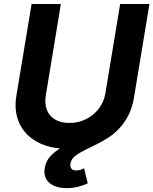

<svg xmlns="http://www.w3.org/2000/svg" viewBox="-20 -748 781 978"><path d="M326.9 10.1Q234.7 10.1 170.9 -24.3Q107.1 -58.7 78.8 -119.9Q50.4 -181 63.4 -260.2L140.9 -727.5H290.1L213.4 -262.8Q206.4 -220.1 218.8 -188.4Q231.3 -156.6 260.5 -139.2Q289.8 -121.7 332.9 -121.7Q380.3 -121.7 419.4 -141.7Q458.4 -161.6 484.1 -195.7Q509.8 -229.9 516.8 -272.5L592 -727.5H741.2L662.4 -250.4Q649.4 -171 603.3 -112.4Q557.1 -53.7 486.1 -21.8Q415 10.1 326.9 10.1ZM319.7 210.3Q263.3 210.3 231.5 183.3Q199.8 156.4 208.2 106.9Q214.1 71.6 237.4 46.7Q260.7 21.7 295.4 2.7Q330.1 -16.3 370.5 -33.2Q410.9 -50.1 451.6 -69Q492.3 -87.9 527.8 -112.6Q563.3 -137.2 588.3 -171.9Q613.3 -206.5 621.3 -255.2L662.4 -250.4Q651.2 -186.5 624.2 -142.9Q597.3 -99.4 562 -70.5Q526.7 -41.6 489.4 -22.1Q452.1 -2.6 419.4 12.9Q386.7 28.5 364.7 45Q342.7 61.4 339.1 84.7Q336.4 101.5 343.9 111Q351.3 120.4 368.5 120.4Q379.7 120.4 389.5 117.1Q399.4 113.8 408.2 109.1L427 185.6Q407.4 195.7 378.7 203Q349.9 210.3 319.7 210.3Z"/></svg>

Font: Inter
Style: Italic
Weight: 400
Italic angle: -9.3988°
Designer: Rasmus Andersson
Foundry: rsms
Version: Version 4.001;git-66647c0bb